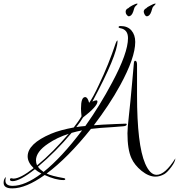

<svg xmlns="http://www.w3.org/2000/svg" viewBox="-220 -859 990 1062"><path d="M-152 183Q-200 183 -200 152Q-200 130 -187 120Q-190 130 -190 140Q-190 169 -150 169Q-82 169 9 101Q-12 90 -27 77Q-111 143 -150 143Q-165 143 -165 134Q-165 127 -157 127Q-155 127 -151.5 128Q-148 129 -146 129Q-108 129 -34 71Q-67 39 -67 6Q-67 -64 62 -119Q88 -130 119.5 -138.5Q151 -147 188 -154Q201 -171 212 -186.5Q223 -202 231 -216Q228 -242 228 -259Q228 -322 251 -322Q265 -322 273 -290Q283 -304 297 -329.5Q311 -355 328 -392Q354 -446 377 -503Q400 -560 420 -620Q424 -631 429 -636Q430 -635 430 -632Q430 -556 291 -297Q305 -304 313 -304Q319 -304 319 -297Q319 -271 239 -209Q232 -197 222.5 -183.5Q213 -170 202 -156Q224 -160 252 -162Q292 -218 329 -278Q366 -338 400 -402Q488 -566 488 -648Q488 -696 445 -703Q436 -705 436 -709Q436 -715 447 -715Q486 -715 507 -690.5Q528 -666 528 -627Q528 -540 445 -388Q414 -331 377 -275.5Q340 -220 299 -166Q316 -168 347 -169.5Q378 -171 421 -173Q450 -174 463 -174.5Q476 -175 475 -175Q481 -175 481 -172Q481 -162 461.5 -160.5Q442 -159 404 -156Q367 -154 336.5 -151.5Q306 -149 283 -146Q155 14 38 101Q64 114 132 126Q141 127 141 132Q141 137 131 137Q87 137 27 109Q-77 183 -152 183ZM640 118Q603 118 563 86Q524 54 507 16Q485 -32 485 -122Q485 -149 493 -219.5Q501 -290 511 -403L520 -504Q521 -523 527 -523Q538 -523 538 -501V-333Q538 -58 583 46Q610 108 646 108Q693 108 750 17Q749 36 728 64Q706 94 689 104Q664 118 640 118ZM21 92Q121 12 234 -138Q219 -135 204.5 -131.5Q190 -128 176 -124Q90 -21 -10 63Q-5 71 3 78Q11 85 21 92ZM-15 56Q30 19 73.5 -25Q117 -69 160 -119Q95 -98 47 -65Q-21 -20 -21 28Q-21 42 -15 56ZM592 -769Q586 -769 581 -777Q575 -788 575 -794Q575 -807 590 -814Q594 -820 613 -829Q630 -839 639 -839Q641 -839 641 -838V-837Q641 -837 639.5 -835.5Q638 -834 635 -830L628 -823Q624 -819 622 -811.5Q620 -804 617 -795Q608 -769 592 -769ZM492 -769Q487 -769 481 -777Q477 -782 476 -786.5Q475 -791 475 -794Q475 -808 490 -814Q495 -820 512 -829Q531 -839 538 -839Q540 -839 541 -838V-837Q541 -837 539.5 -835Q538 -833 535 -830Q531 -827 530 -825.5Q529 -824 528 -823Q524 -819 522 -811.5Q520 -804 517 -795Q508 -769 492 -769Z"/></svg>

Font: Love Light
Style: Regular
Weight: 400
Designer: Robert E. Leuschke
Foundry: Robert E. Leuschke
Version: Version 1.010; ttfautohint (v1.8.3)